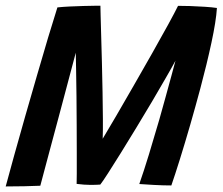

<svg xmlns="http://www.w3.org/2000/svg" viewBox="-30 -651 782 674"><path d="M-10 3.5Q2 -41.5 19.8 -105.5Q37.5 -169.5 58.2 -241.8Q79 -314 99.8 -386Q120.5 -458 139.2 -520.2Q158 -582.5 171.5 -625Q190 -627 214.8 -628.2Q239.5 -629.5 263.2 -630Q287 -630.5 303.2 -630.8Q319.5 -631 322.5 -631Q322.5 -626.5 323.2 -597.8Q324 -569 325.2 -525.2Q326.5 -481.5 327.8 -430.2Q329 -379 330 -327.8Q331 -276.5 331.2 -233.5Q331.5 -190.5 330.5 -164Q349 -194.5 377.8 -244Q406.5 -293.5 439.5 -350.8Q472.5 -408 504 -463.8Q535.5 -519.5 559.8 -563.8Q584 -608 595 -630.5Q611 -630.5 637.2 -629.8Q663.5 -629 689.5 -627.2Q715.5 -625.5 731.5 -623Q728.5 -576.5 712.2 -501Q696 -425.5 673.5 -341.5Q656.5 -278 637.8 -213Q619 -148 601.5 -92Q584 -36 571.5 0Q543.5 0 510.2 -1.8Q477 -3.5 459 -5Q474.5 -49 492.8 -108.8Q511 -168.5 529 -230.5Q540 -269 551.2 -310Q562.5 -351 571.8 -385.2Q581 -419.5 586 -438Q574 -415.5 552.2 -377.8Q530.5 -340 503.5 -294.2Q476.5 -248.5 448 -201.8Q419.5 -155 393.8 -113.5Q368 -72 349 -42.5Q330 -13 322 -3Q316 -2.5 304.8 -2.2Q293.5 -2 286.5 -2Q266 -2 239 -5.5Q239.5 -11.5 239.5 -41Q239.5 -70.5 239.5 -115Q239.5 -159.5 239.2 -211Q239 -262.5 238.5 -312.2Q238 -362 237.2 -402.8Q236.5 -443.5 236 -466Q223 -416.5 207.2 -357.5Q191.5 -298.5 175.8 -239.5Q160 -180.5 146.2 -129.2Q132.5 -78 123.2 -43Q114 -8 111.5 1Q90.5 2 55.2 2.8Q20 3.5 -10 3.5Z"/></svg>

Font: Grandstander Medium
Style: Italic
Weight: 500
Italic angle: -15°
Designer: Tyler Finck
Foundry: Etcetera Type Co
Version: Version 1.200; ttfautohint (v1.8.3)